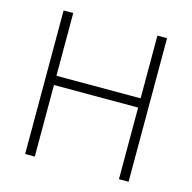

<svg xmlns="http://www.w3.org/2000/svg" viewBox="-107 -837 943 943"><g transform="rotate(15 365.0 -365.0)"><path d="M579 0V-730H628V0ZM102 0V-730H151V0ZM127 -364V-411H603V-364Z"/></g></svg>

Font: M PLUS 1 Thin Light
Style: Regular
Weight: 300
Version: Version 1.001